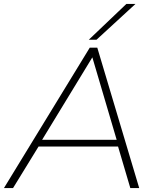

<svg xmlns="http://www.w3.org/2000/svg" viewBox="-49 -951 783 971"><path d="M-29 0 405 -710H443L655 0H610L548 -210H146L17 0ZM164 -244H541L418 -661ZM400 -750 590 -931H636L439 -750Z"/></svg>

Font: Georama Extended ExtraLight
Style: Italic
Weight: 200
Width: 7
Italic angle: -9°
Designer: Jean-Baptiste Levee
Foundry: Production Type
Version: Version 1.000